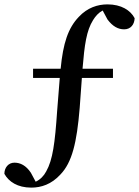

<svg xmlns="http://www.w3.org/2000/svg" viewBox="-33 -744 635 877"><path d="M118 -388H240L228 -237C218 -90 208 -14 178 39C167 60 151 76 130 86L108 45C86 12 60 -1 33 -1C5 -1 -13 22 -13 50C7 86 47 113 110 113C155 113 202 98 243 53C296 -2 318 -92 331 -251L341 -388H483V-430H344C353 -540 362 -604 392 -652C403 -670 417 -686 436 -696L458 -655C482 -623 507 -610 534 -610C564 -610 581 -632 582 -661C563 -697 521 -724 458 -724C413 -724 366 -709 327 -667C278 -616 255 -546 244 -430H118Z"/></svg>

Font: Noto Serif CJK SC SemiBold
Style: Regular
Weight: 600
Designer: Ryoko NISHIZUKA 西塚涼子 (kana & ideographs); Frank Grießhammer (Latin, Greek & Cyrillic); Wenlong ZHANG 张文龙 (bopomofo); San
Foundry: Adobe
Version: Version 2.001;hotconv 1.1.0;makeotfexe 2.6.0